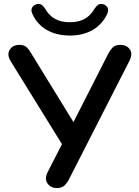

<svg xmlns="http://www.w3.org/2000/svg" viewBox="-20 -939 698 967"><path d="M332 -760Q265 -760 216 -788Q167 -816 143 -869Q135 -887 141 -899.5Q147 -912 162 -917Q177 -922 187.5 -916Q198 -910 208 -894Q227 -861 257 -844Q287 -827 332 -827Q418 -827 455 -894Q466 -910 476.5 -916Q487 -922 502 -917Q516 -912 522 -900Q528 -888 520 -869Q496 -817 447.5 -788.5Q399 -760 332 -760ZM266 8Q235 8 219 -15.5Q203 -39 221 -74L292 -213L33 -632Q14 -664 29 -688.5Q44 -713 78 -713Q101 -713 113.5 -701.5Q126 -690 138 -669L350 -324L525 -668Q534 -686 547 -699.5Q560 -713 586 -713Q618 -713 634 -690.5Q650 -668 631 -631L328 -37Q319 -19 305.5 -5.5Q292 8 266 8Z"/></svg>

Font: Chiron GoRound TC M
Style: Regular
Weight: 500
Designer: Ryoko NISHIZUKA 西塚涼子 (kana, bopomofo & ideographs); Paul D. Hunt (Latin, Greek & Cyrillic); Sandoll Communications 산돌커뮤니
Foundry: Adobe
Version: Version 1.000;hotconv 1.1.1;makeotfexe 2.6.0